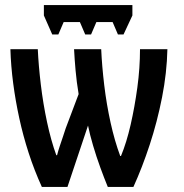

<svg xmlns="http://www.w3.org/2000/svg" viewBox="-20 -737 724 757"><path d="M502 -717V-676L467 -601H445L424 -650H360L339 -601H316L295 -650H231L210 -601H186L153 -676V-717ZM640 -543Q638 -450 619 -353.5Q600 -257 570.5 -167Q541 -77 506 0H405Q391 -34 375.5 -76.5Q360 -119 347 -163Q334 -207 327 -242L246 0H145Q115 -66 93 -134Q71 -202 56 -271Q41 -340 32 -408.5Q23 -477 21 -543H129Q132 -478 141 -403Q150 -328 165.5 -255.5Q181 -183 202 -125H205Q209 -141 215.5 -160.5Q222 -180 228.5 -199Q235 -218 239 -231L290 -366Q282 -414 278 -459Q274 -504 272 -543H379Q382 -476 391 -401Q400 -326 416 -253.5Q432 -181 454 -122H457Q479 -175 495 -245Q511 -315 521.5 -392Q532 -469 532 -543Z"/></svg>

Font: Noto Sans Display ExtraCondensed SemiBold
Style: Regular
Weight: 600
Width: 2
Designer: Monotype Design Team
Foundry: Monotype Imaging Inc.
Version: Version 2.003